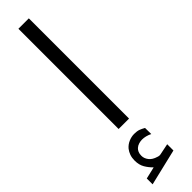

<svg xmlns="http://www.w3.org/2000/svg" viewBox="-328 -623 883 883"><g transform="rotate(-45 113.5 -181.0)"><path d="M69.3 238.3Q52.7 222.2 41 202.4Q29.3 182.6 29.3 154.3Q29.3 136.2 34.4 121.8Q39.6 107.4 48.3 96.2Q60.5 81.5 78.4 73.7Q96.2 65.9 114.7 65.9Q133.3 65.9 145 70.3Q156.7 74.7 169.4 82L169.9 122.1Q145 109.9 121.6 109.9Q112.3 109.9 101.1 113Q89.8 116.2 81.1 124Q74.7 129.9 70.8 138.9Q66.9 147.9 66.9 160.6Q66.9 178.2 78.9 193.6Q90.8 209 115.7 216.3Q117.7 216.8 120.6 217.8Q123.5 218.8 127.4 218.8Q130.9 218.8 133.3 218.3L188.5 207V247.6L10.7 290V252ZM80.1 -652.3H147.9V-0.5H80.1Z"/></g></svg>

Font: Vazir Light FD-WOL-UI
Style: Light-FD-WOL-UI
Weight: 300
Designer: Saber Rastikerdar
Foundry: Saber Rastikerdar
Version: Version 30.0.0